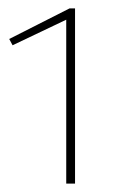

<svg xmlns="http://www.w3.org/2000/svg" viewBox="-20 -806 270 458"><path d="M138 -368V-759L10 -698L2 -713L146 -786H159V-368Z"/></svg>

Font: Cantarell Thin
Style: Regular
Weight: 100
Designer: Dave Crossland, Nikolaus Waxweiler, Florian Fecher, Jacques Le Bailly, Eben Sorkin, Alexei Vanyashin, Alexios Zavras, Em
Version: Version 0.303